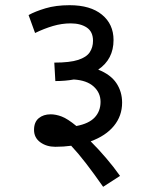

<svg xmlns="http://www.w3.org/2000/svg" viewBox="-20 -652 591 739"><path d="M90 -594Q115 -608 155 -620Q195 -632 248 -632Q328 -632 372.5 -595.5Q417 -559 417 -498Q417 -424 358 -384Q406 -365 428 -332Q450 -299 450 -257Q450 -206 418.5 -167.5Q387 -129 329 -108Q359 -78 388.5 -43.5Q418 -9 442 25L377 67Q342 17 312 -22Q282 -61 254 -91Q225 -87 193 -87Q159 -87 135 -104.5Q111 -122 111 -152Q111 -182 129 -197Q147 -212 175 -212Q195 -212 217.5 -203.5Q240 -195 274 -167Q322 -176 344.5 -200Q367 -224 367 -260Q367 -295 340.5 -319Q314 -343 264 -346Q231 -340 193 -340L189 -411Q249 -411 281 -421.5Q313 -432 325.5 -451Q338 -470 338 -495Q338 -530 314 -546Q290 -562 252 -562Q218 -562 184 -552Q150 -542 115 -525Z"/></svg>

Font: Noto Sans
Style: Regular
Weight: 400
Designer: Monotype Design Team
Foundry: Monotype Imaging Inc.
Version: Version 2.007